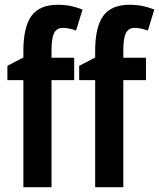

<svg xmlns="http://www.w3.org/2000/svg" viewBox="-20 -785 667 805"><path d="M291 -449H196V0H78V-449H11V-509L78 -544V-571Q78 -672 112 -718.5Q146 -765 222 -765Q252 -765 276 -760Q300 -755 326 -745L299 -657Q285 -662 271.5 -665Q258 -668 243 -668Q218 -668 207 -646.5Q196 -625 196 -574V-543H291ZM592 -449H497V0H379V-449H312V-509L379 -544V-571Q379 -672 413 -718.5Q447 -765 523 -765Q553 -765 577 -760Q601 -755 627 -745L600 -657Q586 -662 572.5 -665Q559 -668 544 -668Q519 -668 508 -646.5Q497 -625 497 -574V-543H592Z"/></svg>

Font: Avrile Sans Condensed SemiBold
Style: Regular
Weight: 600
Width: 3
Designer: Monotype Design Team
Foundry: Monotype Imaging Inc.
Version: Version 2.001;September 10, 2019;FontCreator 11.5.0.2425 64-